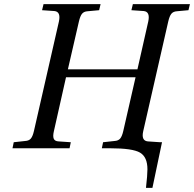

<svg xmlns="http://www.w3.org/2000/svg" viewBox="-20 -712 932 922"><path d="M40 0 46 -29 101 -35Q119 -36 128 -46.5Q137 -57 143 -83L263 -609Q273 -656 241 -659L182 -663L189 -692H463L456 -663L401 -658Q383 -657 374 -646Q365 -635 359 -609L306 -379H640L692 -609Q702 -656 670 -659L611 -663L618 -692H892L885 -663L830 -658Q812 -657 803 -646Q794 -635 788 -609L668 -83Q657 -36 690 -33L749 -29H758L712 190H681Q688 129 688 101Q688 42 652.5 21Q617 0 509 0H469L475 -29L530 -35Q548 -36 557 -46.5Q566 -57 572 -83L631 -341H297L239 -83Q233 -58 238 -46Q243 -34 261 -33L320 -29L314 0Z"/></svg>

Font: Heuristica
Style: Italic
Weight: 400
Italic angle: -13°
Version: Version 1.0.2